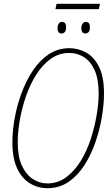

<svg xmlns="http://www.w3.org/2000/svg" viewBox="-20 -977 577 1008"><path d="M271 -929 277 -957H505L499 -929ZM304 -801Q282 -801 282 -829Q282 -843 288 -852.5Q294 -862 306 -862Q327 -862 327 -834Q327 -815 319.5 -808Q312 -801 304 -801ZM429 -801Q407 -801 407 -829Q407 -843 413.5 -852.5Q420 -862 431 -862Q452 -862 452 -834Q452 -815 444.5 -808Q437 -801 429 -801ZM229 11Q179 11 137 -14.5Q95 -40 70 -93Q45 -146 45 -230Q45 -289 57 -356Q69 -423 93 -488Q117 -553 152.5 -606.5Q188 -660 236 -692Q284 -724 344 -724Q391 -724 432.5 -701Q474 -678 500 -626Q526 -574 526 -486Q526 -431 515 -364.5Q504 -298 481.5 -232Q459 -166 424 -111Q389 -56 340.5 -22.5Q292 11 229 11ZM228 -14Q284 -14 327.5 -46.5Q371 -79 403.5 -131.5Q436 -184 456.5 -247.5Q477 -311 487.5 -373.5Q498 -436 498 -486Q498 -562 476.5 -609Q455 -656 420 -677.5Q385 -699 344 -699Q290 -699 246.5 -668Q203 -637 170.5 -585.5Q138 -534 116.5 -472Q95 -410 84 -346.5Q73 -283 73 -230Q73 -155 95 -107.5Q117 -60 152.5 -37Q188 -14 228 -14Z"/></svg>

Font: Noto Serif ExtraCondensed Thin
Style: Italic
Weight: 100
Width: 2
Italic angle: -12°
Designer: Monotype Design Team
Foundry: Monotype Imaging Inc.
Version: Version 2.013